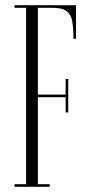

<svg xmlns="http://www.w3.org/2000/svg" viewBox="-20 -720 347 740"><path d="M36 0V-10H80.5V-690H36V-700H273V-570.5H263Q263 -611 258.5 -637.5Q254 -664 236.8 -677Q219.5 -690 182 -690H126V-355.5H233V-415.5H243V-286.5H233V-345.5H126V-10H171.5V0Z"/></svg>

Font: Imbue 100pt ExtraLight
Style: Regular
Weight: 200
Designer: Tyler Finck
Foundry: Etcetera Type Company
Version: Version 1.102; ttfautohint (v1.8.3)